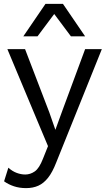

<svg xmlns="http://www.w3.org/2000/svg" viewBox="-20 -753 556 988"><path d="M504 -500 269 84Q250 133 227.5 161.5Q205 190 177.5 202.5Q150 215 114 215Q80 215 51.5 205.5Q23 196 1 180L23 110Q43 128 65.5 136.5Q88 145 110 145Q136 145 159 129Q182 113 201 64L227 -1L177 -120L18 -500H109L234 -174L265 -85L301 -184L418 -500ZM418 -566H345L259 -681L173 -566H100L214 -733H304Z"/></svg>

Font: Work Sans
Style: Regular
Weight: 400
Designer: Wei Huang
Foundry: Wei Huang
Version: Version 2.006; ttfautohint (v1.8.1.43-b0c9)